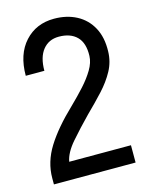

<svg xmlns="http://www.w3.org/2000/svg" viewBox="-108 -776 663 847"><g transform="rotate(-15 223.5 -353.0)"><path d="M32 0V-28Q32 -102 74.5 -170Q117 -238 198 -315Q232 -348 261.5 -380.5Q291 -413 310 -445Q329 -477 330 -507Q332 -566 303 -595Q274 -624 221 -624Q175 -624 148 -590.5Q121 -557 121 -495H36Q36 -593 87.5 -649.5Q139 -706 221 -706Q279 -706 323.5 -682.5Q368 -659 392.5 -614Q417 -569 415 -505Q414 -458 392 -417.5Q370 -377 335 -339Q300 -301 257 -259Q209 -210 169.5 -164.5Q130 -119 123 -79H405V0Z"/></g></svg>

Font: Zen Kaku Gothic Antique Medium
Style: Regular
Weight: 500
Designer: Yoshimichi Ohira
Foundry: Positype
Version: Version 1.002